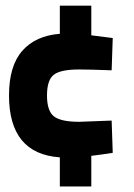

<svg xmlns="http://www.w3.org/2000/svg" viewBox="-20 -591 477 686"><path d="M193.8 75.2V-28.8Q12.2 -41.5 12.2 -250Q12.2 -355.5 59.6 -409.4Q106.9 -463.4 193.8 -470.2V-570.8H306.2V-464.8L382.8 -455.1L378.9 -339.8Q300.3 -342.8 262.2 -342.8Q196.8 -342.8 172.4 -324Q147.9 -305.2 147.9 -250Q147.9 -194.8 172.6 -175.3Q197.3 -155.8 263.2 -155.8L378.9 -160.2L382.8 -44.9Q346.2 -39.1 306.2 -34.2V75.2Z"/></svg>

Font: TitilliumText25L
Style: 999 wt
Weight: 900
Designer: Accademia di Belle Arti di Urbino and others
Foundry: Accademia di Belle Arti di Urbino and others.
Version: Version 25.000